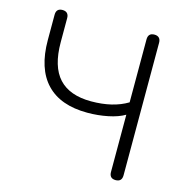

<svg xmlns="http://www.w3.org/2000/svg" viewBox="-106 -809 878 914"><g transform="rotate(15 333.0 -352.5)"><path d="M513 -26V-308Q481 -289 432 -279Q383 -269 331 -269Q198 -269 129 -341.5Q60 -414 60 -555V-679Q60 -711 91 -711Q106 -711 114 -703Q122 -695 122 -679V-561Q122 -441 175 -383.5Q228 -326 334 -326Q442 -326 513 -369V-679Q513 -711 544 -711Q559 -711 567 -703Q575 -695 575 -679V-26Q575 6 544 6Q513 6 513 -26Z"/></g></svg>

Font: SN Pro Light
Style: Regular
Weight: 300
Designer: Tobias Whetton
Foundry: Supernotes
Version: Version 1.002